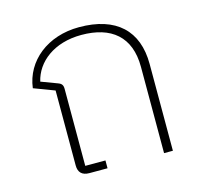

<svg xmlns="http://www.w3.org/2000/svg" viewBox="-85 -642 768 735"><g transform="rotate(-15 298.5 -275.0)"><path d="M182 0H254V-31H174V-336C174 -351 169 -358 155 -363L91 -387C108 -461 180 -519 289 -519C407 -519 478 -462 478 -342V0H513V-344C513 -476 435 -550 288 -550C163 -550 70 -475 57 -370L139 -339V-42C139 -15 153 0 182 0Z"/></g></svg>

Font: IBM Plex Thai ExtraLight
Style: Regular
Weight: 200
Designer: Mike Abbink, Paul van der Laan, Pieter van Rosmalen, Ben Mitchell, Mark Frömberg
Foundry: Bold Monday
Version: Version 1.0